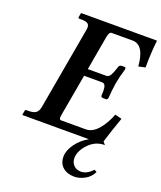

<svg xmlns="http://www.w3.org/2000/svg" viewBox="-157 -746 900 1070"><g transform="rotate(20 293.5 -211.0)"><path d="M412.1 224.1Q370.1 224.1 344 201.7Q317.9 179.2 317.9 139.2Q317.9 103 345.7 64Q373.5 24.9 418 0H24.9L22.9 -2L26.9 -23.9Q27.8 -32.7 36.1 -33.2H48.8Q77.6 -33.2 91.3 -43.2Q105 -53.2 109.9 -77.1L196.8 -568.8Q197.8 -575.7 198.2 -581.5Q198.2 -598.6 187.5 -605.7Q176.8 -612.8 151.9 -612.8H138.2Q130.4 -612.8 131.8 -621.1L136.2 -644L139.2 -646H586.9Q578.1 -570.8 578.1 -483.9L538.1 -475.1Q528.3 -600.1 459 -600.1H334Q320.8 -600.1 314.9 -570.8L278.8 -365.2H387.2Q403.3 -365.2 412.6 -381.6Q421.9 -397.9 434.1 -436Q434.1 -439 439 -442.9Q443.8 -446.8 451.2 -446.8H471.2L475.1 -437Q459 -383.8 452.1 -344.2Q445.3 -302.2 441.9 -251L435.1 -242.2H415Q408.2 -242.2 404.1 -245.6Q399.9 -249 400.9 -252Q401.9 -270.5 401.9 -280.3Q401.9 -322.8 379.9 -323.2H272L228 -75.2Q226.6 -65.9 226.1 -59.1Q226.1 -46.4 235.8 -45.9H382.8Q420.9 -45.9 453.9 -83Q486.8 -120.1 509.8 -179.2L549.8 -168.9Q520 -85.4 499 -16.6L513.2 0Q457 0 417.5 42Q377.9 84 377.9 126Q377.9 150.9 394 168Q410.2 185.1 437 185.1Q473.1 185.1 505.9 148.9L521 157.2Q504.9 190.4 473.4 207.3Q441.9 224.1 412.1 224.1Z"/></g></svg>

Font: Linux Libertine
Style: Semibold Italic
Weight: 600
Italic angle: -11.5°
Designer: Philipp H. Poll
Foundry: Philipp H. Poll
Version: Version 5.1.2 ; ttfautohint (v0.9)